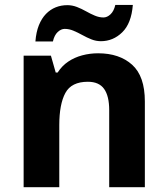

<svg xmlns="http://www.w3.org/2000/svg" viewBox="-20 -777 696 797"><path d="M387.3 -555.8Q475.4 -555.8 528.3 -508.4Q581.3 -460.9 581.3 -355.9V0H433.3V-319.4Q433.3 -378.5 412.1 -408Q391 -437.6 344.8 -437.6Q276.4 -437.6 251.3 -391Q226.1 -344.5 226.1 -257.3V0H78.1V-545.8H191.4L211.3 -475.8H219.2Q237.2 -503.8 263.3 -521.3Q289.3 -538.8 321.3 -547.3Q353.3 -555.8 387.3 -555.8ZM127 -605Q130 -643.9 141.4 -672.3Q152.9 -700.7 170.8 -719.2Q188.8 -737.6 211.2 -746.6Q233.6 -755.6 259.6 -755.6Q279.6 -755.6 299.2 -748.1Q318.7 -740.6 337.2 -730.1Q355.7 -719.6 373.7 -712.1Q391.7 -704.5 409.6 -704.5Q424.8 -704.5 438.7 -717.6Q452.7 -730.6 458.7 -756.6H531.4Q525.4 -680 487.5 -643Q449.7 -606 398.8 -606Q378.7 -606 359.7 -613.5Q340.7 -621 321.7 -631.6Q302.7 -642.1 284.7 -649.6Q266.7 -657.1 248.7 -657.1Q233.6 -657.1 219.6 -644.1Q205.6 -631.1 199.6 -605Z"/></svg>

Font: Noto Sans Hebrew
Style: Regular
Weight: 400
Designer: Monotype Design Team
Foundry: Monotype Imaging Inc.
Version: Version 2.003;January 10, 2023;FontCreator 14.0.0.2877 64-bi